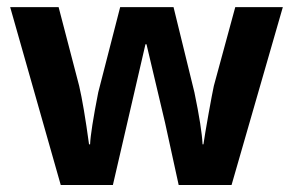

<svg xmlns="http://www.w3.org/2000/svg" viewBox="-20 -529 838 549"><path d="M642.1 0H490.9L452 -178L398.9 -402.4H395.9L302.8 0H153.7L9.1 -508.6H147.6L206.3 -283.6Q219.4 -227.5 234.6 -116.3H237.6Q239.1 -153.7 260.9 -264.9L323.6 -508.6H476.2L535.9 -264.9Q557.1 -162.8 559.2 -116.3H561.7Q565.7 -144.1 576.3 -203.5Q587 -262.9 591.5 -283.6L652.7 -508.6H788.7Z"/></svg>

Font: Khula
Style: Bold
Weight: 700
Designer: Erin McLaughlin, Steve Matteson
Version: Version 1.000;PS 1.0;hotconv 1.0.72;makeotf.lib2.5.5900; ttf